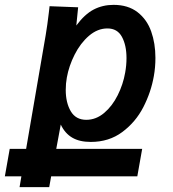

<svg xmlns="http://www.w3.org/2000/svg" viewBox="-92 -580 712 790"><path d="M-52 32.5H15.5L96 -435.5Q103 -477 109 -528.5L112 -554.5L229.5 -550L222 -475Q256.5 -521.5 293.5 -540.8Q330.5 -560 375 -560Q435 -560 473.8 -530Q512.5 -500 530 -450.8Q547.5 -401.5 547.5 -342Q547.5 -302.5 541 -267Q529.5 -201 497.8 -139.2Q466 -77.5 411.2 -36.8Q356.5 4 281.5 4Q235 4 205 -13.8Q175 -31.5 158 -67.5L139.5 32.5H493L473 145.5H118.5L110.5 190H-11.5L-4 145.5H-72ZM423 -281Q428.5 -311 428.5 -341Q428.5 -393.5 409.8 -428.2Q391 -463 350 -463Q309.5 -463 274.2 -432.8Q239 -402.5 215.2 -355.5Q191.5 -308.5 183 -261Q178.5 -236.5 178.5 -210Q178.5 -157.5 199.2 -122.2Q220 -87 263 -87Q303 -87 336.5 -115.2Q370 -143.5 392.2 -188Q414.5 -232.5 423 -281Z"/></svg>

Font: JuliaMono
Style: Bold Italic
Weight: 700
Italic angle: -9°
Monospace: yes
Designer: cormullion
Foundry: corm
Version: Version 0.057; ttfautohint (v1.8.4)